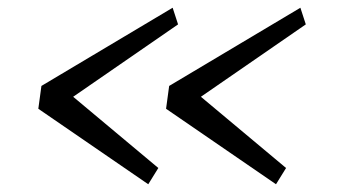

<svg xmlns="http://www.w3.org/2000/svg" viewBox="-20 -550 903 496"><path d="M363 -74 79 -269 87 -328 426 -530 440 -487 169 -300 389 -116ZM693 -74 409 -269 417 -328 756 -530 770 -487 499 -300 719 -116Z"/></svg>

Font: Merriweather Sans Light
Style: Italic
Weight: 300
Italic angle: -7.5°
Designer: Eben Sorkin
Foundry: Eben Sorkin
Version: Version 2.001; ttfautohint (v1.8.3)